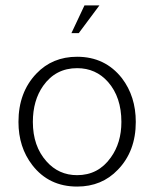

<svg xmlns="http://www.w3.org/2000/svg" viewBox="-20 -675 578 707"><path d="M346 -655 270 -553H243L291 -655ZM264 -466Q367 -466 429 -387Q480 -320 480 -226Q480 -118 414 -50Q355 12 264 12Q160 12 99 -67Q48 -133 48 -226Q48 -335 114 -404Q173 -466 264 -466ZM264 -424Q185 -424 139 -359Q101 -305 101 -226Q101 -137 151 -81Q196 -30 264 -30Q342 -30 388 -95Q427 -149 427 -226Q427 -317 378 -373Q333 -424 264 -424Z"/></svg>

Font: TajawalTap
Style: Regular
Weight: 300
Designer: Boutros Fonts
Foundry: Created by Boutros International 2017
Version: Version 2.700